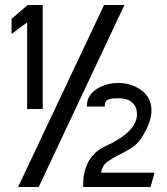

<svg xmlns="http://www.w3.org/2000/svg" viewBox="-20 -744 666 764"><path d="M26 -609 88 -655V-310H150V-724H90L26 -669ZM52 0H134L475 -724H394ZM311 0H579L595 -57H382C384 -67 391 -88 404 -98C460 -139 511 -145 542 -194C610 -297 583 -361 534 -391C508 -407 477 -414 452 -414C393 -414 326 -383 326 -325V-320H397V-325C397 -352 422 -353 452 -353C497 -353 525 -331 525 -289C525 -245 487 -202 397 -161C349 -139 309 -89 311 -5Z"/></svg>

Font: Charger Sport
Style: Nrw
Weight: 400
Designer: Jasper
Foundry: Cannot Into Space Fonts
Version: Version 1.1